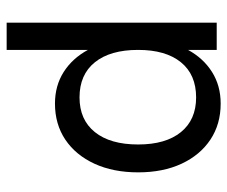

<svg xmlns="http://www.w3.org/2000/svg" viewBox="-75 -477 716 606"><g transform="rotate(90 283.0 -174.0)"><path d="M51.5 -500H137.5V-409.5Q164 -458 207.2 -485.2Q250.5 -512.5 307 -512.5Q372 -512.5 420.8 -480Q469.5 -447.5 496.8 -389Q524 -330.5 524 -252Q524 -173.5 496.8 -114.2Q469.5 -55 420.8 -22.2Q372 10.5 307 10.5Q250.5 10.5 207.2 -17Q164 -44.5 137.5 -93.5V163H51.5ZM436 -252Q436 -339 397 -387Q358 -435 287.5 -435Q215.5 -435 176.5 -387Q137.5 -339 137.5 -252Q137.5 -164 176.5 -115.5Q215.5 -67 287.5 -67Q358 -67 397 -115.5Q436 -164 436 -252Z"/></g></svg>

Font: Overused Grotesk
Style: Regular
Weight: 450
Version: Version 0.004